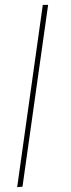

<svg xmlns="http://www.w3.org/2000/svg" viewBox="-20 -579 292 794"><path d="M157 -559H179L73 193L51 195Z"/></svg>

Font: FiraGO Thin
Style: Italic
Weight: 100
Italic angle: -8°
Designer: bBox Type GmbH
Foundry: bBox Type GmbH
Version: Version 1.001